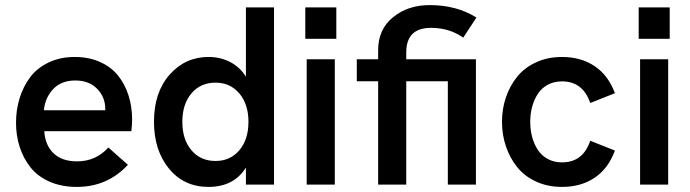

<svg xmlns="http://www.w3.org/2000/svg" viewBox="-20 -726 2712 755"><path d="M282 9Q222 9 175.2 -11.5Q128.5 -32 100.2 -67.5Q72 -103 57.5 -147.8Q43 -192.5 43 -243.5Q43 -294 57 -339.5Q71 -385 98.2 -421.8Q125.5 -458.5 171 -480.2Q216.5 -502 274 -502Q329.5 -502 373.5 -482.2Q417.5 -462.5 444.5 -428.5Q471.5 -394.5 485.5 -350.5Q499.5 -306.5 499.5 -256Q499.5 -235.5 496.5 -210H154Q158 -154 191 -122.8Q224 -91.5 283 -91.5Q357 -91.5 406 -146L483 -78Q402.5 9 282 9ZM152.5 -292.5H394V-297.5Q394 -344 362 -376.8Q330 -409.5 276.5 -409.5Q221 -409.5 189.2 -375.8Q157.5 -342 152.5 -292.5Z M800 9Q703 9 644.2 -63.2Q585.5 -135.5 585.5 -247Q585.5 -363 647 -432.5Q708.5 -502 800 -502Q847 -502 885.2 -482Q923.5 -462 947 -424.5V-697H1057.5V0H947V-67Q899.5 9 800 9ZM827.5 -93Q885.5 -93 921.2 -135.2Q957 -177.5 957 -247Q957 -316 921.2 -358.5Q885.5 -401 827.5 -401Q768.5 -401 732.8 -358.8Q697 -316.5 697 -247Q697 -177.5 732.8 -135.2Q768.5 -93 827.5 -93Z M1186 0V-493H1296.5V0ZM1180.5 -573.5V-697H1302.5V-573.5Z M1467 0V-406.5H1383V-493H1467V-529Q1467 -611 1525.8 -658.5Q1584.5 -706 1669.5 -706Q1775.5 -706 1853.5 -657L1801.5 -578Q1747 -616.5 1675 -616.5Q1577.5 -616.5 1577.5 -520V-493H1851.5V0H1741V-406.5H1577.5V0Z M2190 9Q2133.5 9 2088 -12Q2042.5 -33 2013.8 -68.8Q1985 -104.5 1969.5 -150.2Q1954 -196 1954 -247Q1954 -298 1969.5 -343.5Q1985 -389 2013.8 -424.5Q2042.5 -460 2088 -481Q2133.5 -502 2190 -502Q2264.5 -502 2318.2 -466Q2372 -430 2398 -359.5L2301 -321Q2272 -406 2190 -406Q2158.5 -406 2134 -392.8Q2109.5 -379.5 2094.8 -356.8Q2080 -334 2072.5 -306Q2065 -278 2065 -247Q2065 -215.5 2072.5 -187.5Q2080 -159.5 2094.8 -136.8Q2109.5 -114 2134 -100.8Q2158.5 -87.5 2190 -87.5Q2272.5 -87.5 2301 -172.5L2398 -134Q2372 -63 2318.2 -27Q2264.5 9 2190 9Z M2497 0V-493H2607.5V0ZM2491.5 -573.5V-697H2613.5V-573.5Z"/></svg>

Font: HK Grotesk SemiBold
Style: Regular
Weight: 600
Designer: Alfredo Marco Pradil
Foundry: Hanken Design Co.
Version: Version 3.001;FEAKit 1.0